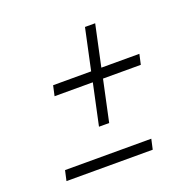

<svg xmlns="http://www.w3.org/2000/svg" viewBox="-106 -685 812 797"><g transform="rotate(-20 300.0 -286.5)"><path d="M57 1 67 -44H448L438 1ZM261 -165 300 -347H131L141 -392H309L348 -574H393L354 -392H522L512 -347H345L306 -165Z"/></g></svg>

Font: Red Hat Mono
Style: Italic
Weight: 300
Italic angle: -12°
Monospace: yes
Designer: Pentagram, MCKL
Foundry: Pentagram, MCKL
Version: Version 1.023